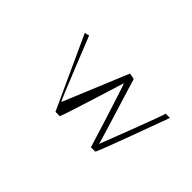

<svg xmlns="http://www.w3.org/2000/svg" viewBox="-40 -661 689 689"><g transform="rotate(45 304.0 -317.0)"><path d="M116 -449 242 -174H264C267 -174 343 -420 343 -420C346 -420 422 -174 422 -174H444C448 -174 548 -449 548 -449C552 -449 526 -449 526 -449C530 -449 434 -203 434 -203C436 -203 358 -451 358 -454C358 -457 337 -460 334 -460L232 -214C228 -214 133 -457 133 -454C133 -451 114 -449 116 -449Z"/></g></svg>

Font: pokerface
Style: Regular
Weight: 400
Version: Version 1